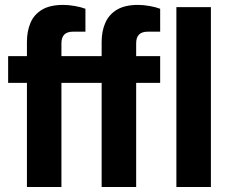

<svg xmlns="http://www.w3.org/2000/svg" viewBox="-20 -752 932 772"><path d="M88.3 0V-418.8H12.7V-526.4H88.3V-583.7Q88.3 -626.7 102.6 -660.3Q116.9 -693.8 149.1 -713.1Q181.2 -732.3 234.3 -732.3Q256.3 -732.3 281.9 -727.7Q307.4 -723.1 323.5 -716.7V-624.7H274.4Q250 -624.7 238.5 -613Q227 -601.3 227 -578V-526.4H388.7V-583.7Q388.7 -626.7 403.5 -660.3Q418.2 -693.8 450.3 -713.1Q482.5 -732.3 535.6 -732.3Q556.8 -732.3 582.4 -727.7Q607.9 -723.1 624 -716.7V-624.7H574.9Q550.5 -624.7 539 -613Q527.5 -601.3 527.5 -578V-526.4H624V-418.8H527.5V0H388.7V-418.8H227V0ZM689.2 0V-723.4H828V0Z"/></svg>

Font: Archivo Variable SemiBold
Style: Regular
Weight: 600
Designer: Hector Gatti
Foundry: Omnibus-Type
Version: Version 2.001